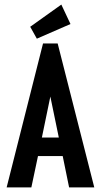

<svg xmlns="http://www.w3.org/2000/svg" viewBox="-20 -819 440 839"><path d="M282 0 254 -137H146L117 0H9L168 -629H232L392 0ZM200 -397 163 -218H237ZM141 -650 112 -702 248 -799 288 -714Z"/></svg>

Font: Inconsolata Condensed ExtraBold
Style: Regular
Weight: 800
Width: 3
Monospace: yes
Designer: Raph Levien, Cyreal, Brenton Simpson
Foundry: Raph Levien, Cyreal, Google
Version: Version 3.001; ttfautohint (v1.8.2.53-6de2)